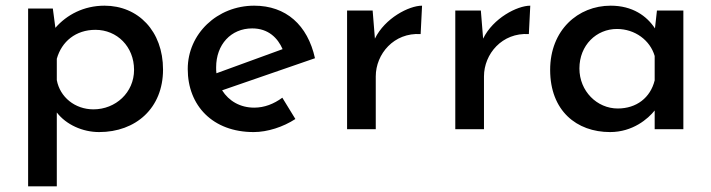

<svg xmlns="http://www.w3.org/2000/svg" viewBox="-20 -455 2505 676"><path d="M329 10C458 10 554 -74 554 -210C554 -346 466 -435 348 -435C275 -435 215 -403 175 -357L166 -425H79V201H180V-59C213 -16 271 10 329 10ZM309 -70C244 -70 191 -113 180 -173V-248C197 -309 247 -350 316 -350C392 -350 452 -291 452 -209C452 -129 387 -70 309 -70Z M873 10C922 10 977 -8 1020 -36L974 -111C944 -89 911 -76 875 -76C826 -76 786 -99 762 -137L1089 -250C1063 -367 987 -435 875 -435C745 -435 641 -336 641 -212C641 -83 729 10 873 10ZM741 -218C741 -298 793 -355 868 -355C925 -355 958 -321 975 -282L742 -197C741 -203 741 -211 741 -218Z M1292 -418H1202V0H1303V-186C1303 -265 1367 -341 1461 -335L1466 -435C1420 -435 1335 -391 1300 -319Z M1673 -418H1583V0H1684V-186C1684 -265 1748 -341 1842 -335L1847 -435C1801 -435 1716 -391 1681 -319Z M2128 10C2208 10 2262 -37 2285 -66V0H2386V-418H2293L2286 -355C2257 -399 2207 -435 2130 -435C2015 -435 1917 -349 1917 -209C1917 -65 2010 10 2128 10ZM2155 -73C2082 -73 2020 -134 2020 -214C2020 -296 2080 -353 2152 -353C2216 -353 2269 -313 2285 -258V-172C2270 -111 2221 -73 2155 -73Z"/></svg>

Font: Reem Kufi
Style: Regular
Weight: 400
Designer: Khaled Hosny
Version: Version 0.007